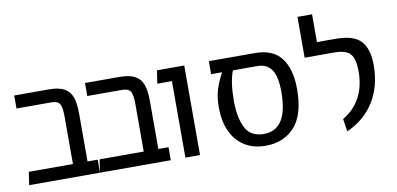

<svg xmlns="http://www.w3.org/2000/svg" viewBox="-71 -958 2461 1191"><g transform="rotate(-10 1159.5 -362.5)"><path d="M476 -82V0H30L42 -82H320V-385Q320 -438 307.5 -460Q295 -482 254 -482H35V-564H253Q316 -564 350.5 -544.5Q385 -525 398.5 -486.5Q412 -448 412 -385V-82Z M922 -82V0H476L488 -82H766V-385Q766 -438 753.5 -460Q741 -482 700 -482H481V-564H699Q762 -564 796.5 -544.5Q831 -525 844.5 -486.5Q858 -448 858 -385V-82Z M1014 -482H922L934 -564H1106V0H1014Z M1770 -299Q1770 -137 1701 -61.5Q1632 14 1520 14Q1438 14 1382.5 -23Q1327 -60 1299.5 -123.5Q1272 -187 1272 -268Q1272 -338 1288.5 -387.5Q1305 -437 1330 -482H1261V-564H1551Q1665 -564 1717.5 -494Q1770 -424 1770 -299ZM1671 -299Q1671 -396 1641 -439Q1611 -482 1551 -482H1398Q1371 -412 1371 -295Q1371 -189 1403.5 -124.5Q1436 -60 1520 -60Q1671 -60 1671 -299Z M2019 -66Q2087 -105 2126 -174Q2165 -243 2165 -344Q2165 -419 2137.5 -450.5Q2110 -482 2037 -482H1850V-739H1942V-564H2059Q2174 -564 2219 -514Q2264 -464 2264 -364Q2264 -231 2204.5 -134Q2145 -37 2031 14Z"/></g></svg>

Font: FiraGOUPP
Style: Medium
Weight: 400
Designer: bBox Type
Foundry: bBox Type GmbH
Version: Version 1.001